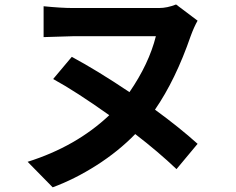

<svg xmlns="http://www.w3.org/2000/svg" viewBox="-20 -758 1040 845"><path d="M754.9 -738.3 849.6 -667Q834 -639.6 819.3 -599.6Q752.9 -407.2 662.1 -275.4Q770.5 -196.3 849.6 -125L756.8 -13.7Q676.8 -89.8 575.2 -168Q501 -91.8 405.3 -30.8Q309.6 30.3 211.9 66.4L101.6 -45.9Q315.4 -113.3 460.9 -251Q312.5 -356.4 213.9 -410.2L295.9 -507.8Q407.2 -448.2 549.8 -352.5Q635.7 -477.5 666 -598.6H300.8Q289.1 -598.6 171.9 -594.7V-730.5Q250 -722.7 300.8 -722.7H679.7Q715.8 -722.7 754.9 -738.3Z"/></svg>

Font: Gen Shin Gothic Bold
Style: Bold
Weight: 700
Designer: [Source Han Sans]
Ryoko NISHIZUKA  (kana & ideographs); Paul D. Hunt (Latin, Greek & Cyrillic); Wenlong ZHANG  (bopomofo
Version: Version 1.002.20150607